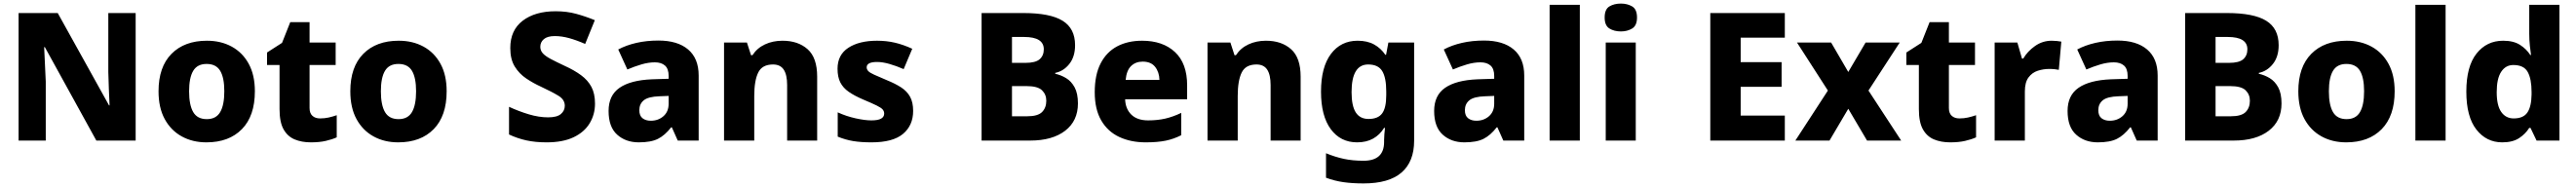

<svg xmlns="http://www.w3.org/2000/svg" viewBox="-20 -787 14413 1047"><path d="M739 0H519L231 -523H227Q229 -480 231.5 -427.5Q234 -375 236 -330V0H84V-714H303L590 -197H593Q591 -240 589 -289.5Q587 -339 586 -383V-714H739Z M1406 -276Q1406 -138 1333.5 -64Q1261 10 1135 10Q1057 10 996.5 -23.5Q936 -57 901.5 -120.5Q867 -184 867 -276Q867 -412 939.5 -485.5Q1012 -559 1138 -559Q1216 -559 1276.5 -526Q1337 -493 1371.5 -430Q1406 -367 1406 -276ZM1038 -276Q1038 -199 1061 -159.5Q1084 -120 1137 -120Q1189 -120 1212 -159.5Q1235 -199 1235 -276Q1235 -352 1212 -390.5Q1189 -429 1136 -429Q1084 -429 1061 -390.5Q1038 -352 1038 -276Z M1771 -124Q1796 -124 1818.5 -129Q1841 -134 1864 -142V-18Q1837 -6 1802 2Q1767 10 1719 10Q1668 10 1628.5 -6.5Q1589 -23 1566.5 -63Q1544 -103 1544 -176V-423H1474V-493L1558 -547L1604 -663H1712V-549H1858V-423H1712V-182Q1712 -153 1728 -138.5Q1744 -124 1771 -124Z M2479 -276Q2479 -138 2406.5 -64Q2334 10 2208 10Q2130 10 2069.5 -23.5Q2009 -57 1974.5 -120.5Q1940 -184 1940 -276Q1940 -412 2012.5 -485.5Q2085 -559 2211 -559Q2289 -559 2349.5 -526Q2410 -493 2444.5 -430Q2479 -367 2479 -276ZM2111 -276Q2111 -199 2134 -159.5Q2157 -120 2210 -120Q2262 -120 2285 -159.5Q2308 -199 2308 -276Q2308 -352 2285 -390.5Q2262 -429 2209 -429Q2157 -429 2134 -390.5Q2111 -352 2111 -276Z M3309 -207Q3309 -146 3279 -96.5Q3249 -47 3189 -18.5Q3129 10 3038 10Q2975 10 2925 -1Q2875 -12 2828 -34V-189Q2882 -164 2938.5 -147Q2995 -130 3047 -130Q3096 -130 3118 -148.5Q3140 -167 3140 -195Q3140 -229 3105 -250.5Q3070 -272 3006 -302Q2964 -321 2924.5 -347.5Q2885 -374 2860 -414.5Q2835 -455 2835 -518Q2835 -618 2904.5 -671Q2974 -724 3089 -724Q3151 -724 3204 -709.5Q3257 -695 3308 -674L3254 -541Q3206 -562 3164.5 -573.5Q3123 -585 3084 -585Q3043 -585 3023 -568Q3003 -551 3003 -525Q3003 -504 3017 -488.5Q3031 -473 3061 -457Q3091 -441 3140 -418Q3193 -394 3231 -366Q3269 -338 3289 -300.5Q3309 -263 3309 -207Z M3664 -560Q3771 -560 3830 -510Q3889 -460 3889 -364V0H3772L3739 -74H3735Q3700 -29 3661 -9.5Q3622 10 3554 10Q3481 10 3433 -33Q3385 -76 3385 -166Q3385 -253 3446.5 -295.5Q3508 -338 3627 -343L3721 -346V-362Q3721 -402 3700.5 -420Q3680 -438 3644 -438Q3608 -438 3569 -426.5Q3530 -415 3490 -398L3439 -510Q3484 -534 3541 -547Q3598 -560 3664 -560ZM3670 -248Q3607 -246 3582 -225.5Q3557 -205 3557 -170Q3557 -139 3575 -125Q3593 -111 3621 -111Q3663 -111 3692 -136.5Q3721 -162 3721 -206V-250Z M4358 -559Q4445 -559 4498.5 -511.5Q4552 -464 4552 -358V0H4384V-311Q4384 -368 4365 -397Q4346 -426 4305 -426Q4244 -426 4222 -380.5Q4200 -335 4200 -250V0H4031V-549H4159L4182 -478H4190Q4216 -518 4260 -538.5Q4304 -559 4358 -559Z M5089 -166Q5089 -85 5032.5 -37.5Q4976 10 4856 10Q4798 10 4754.5 3Q4711 -4 4667 -22V-158Q4715 -136 4767 -124.5Q4819 -113 4855 -113Q4893 -113 4910 -123Q4927 -133 4927 -151Q4927 -164 4918.5 -174Q4910 -184 4884.5 -196.5Q4859 -209 4809 -230Q4760 -251 4728.5 -273Q4697 -295 4681.5 -325.5Q4666 -356 4666 -402Q4666 -480 4726.5 -519.5Q4787 -559 4887 -559Q4940 -559 4987 -548Q5034 -537 5084 -514L5036 -400Q4995 -418 4956.5 -429Q4918 -440 4887 -440Q4829 -440 4829 -410Q4829 -399 4837.5 -389.5Q4846 -380 4870.5 -369Q4895 -358 4942 -338Q4989 -319 5022 -297.5Q5055 -276 5072 -245Q5089 -214 5089 -166Z M5706 -714Q5855 -714 5925 -671Q5995 -628 5995 -534Q5995 -469 5962.5 -428.5Q5930 -388 5884 -379V-374Q5916 -367 5945 -349.5Q5974 -332 5992.5 -298Q6011 -264 6011 -208Q6011 -110 5939.5 -55Q5868 0 5744 0H5472V-714ZM5717 -435Q5774 -435 5797 -455.5Q5820 -476 5820 -511Q5820 -580 5710 -580H5642V-435ZM5642 -305V-136H5727Q5787 -136 5810.5 -160Q5834 -184 5834 -223Q5834 -258 5810 -281.5Q5786 -305 5723 -305Z M6370 -559Q6486 -559 6554 -495.5Q6622 -432 6622 -309V-231H6275Q6277 -177 6310 -145Q6343 -113 6404 -113Q6456 -113 6499.5 -123Q6543 -133 6589 -155V-30Q6548 -9 6502.5 0.5Q6457 10 6390 10Q6307 10 6242.5 -20Q6178 -50 6141.5 -112.5Q6105 -175 6105 -271Q6105 -368 6138 -432Q6171 -496 6230.5 -527.5Q6290 -559 6370 -559ZM6373 -442Q6334 -442 6308.5 -417.5Q6283 -393 6278 -340H6467Q6466 -383 6443 -412.5Q6420 -442 6373 -442Z M7063 -559Q7150 -559 7203.5 -511.5Q7257 -464 7257 -358V0H7089V-311Q7089 -368 7070 -397Q7051 -426 7010 -426Q6949 -426 6927 -380.5Q6905 -335 6905 -250V0H6736V-549H6864L6887 -478H6895Q6921 -518 6965 -538.5Q7009 -559 7063 -559Z M7576 -559Q7630 -559 7668 -538Q7706 -517 7731 -480H7735L7748 -549H7892V1Q7892 118 7821.5 179Q7751 240 7609 240Q7547 240 7497 233Q7447 226 7399 208V71Q7450 92 7499 102.5Q7548 113 7609 113Q7724 113 7724 8V-3Q7724 -17 7725.5 -35.5Q7727 -54 7729 -71H7724Q7700 -32 7662.5 -11Q7625 10 7573 10Q7480 10 7425.5 -64Q7371 -138 7371 -274Q7371 -411 7426.5 -485Q7482 -559 7576 -559ZM7635 -426Q7542 -426 7542 -271Q7542 -194 7565.5 -157.5Q7589 -121 7637 -121Q7690 -121 7713 -152Q7736 -183 7736 -254V-275Q7736 -352 7713.5 -389Q7691 -426 7635 -426Z M8283 -560Q8390 -560 8449 -510Q8508 -460 8508 -364V0H8391L8358 -74H8354Q8319 -29 8280 -9.5Q8241 10 8173 10Q8100 10 8052 -33Q8004 -76 8004 -166Q8004 -253 8065.5 -295.5Q8127 -338 8246 -343L8340 -346V-362Q8340 -402 8319.5 -420Q8299 -438 8263 -438Q8227 -438 8188 -426.5Q8149 -415 8109 -398L8058 -510Q8103 -534 8160 -547Q8217 -560 8283 -560ZM8289 -248Q8226 -246 8201 -225.5Q8176 -205 8176 -170Q8176 -139 8194 -125Q8212 -111 8240 -111Q8282 -111 8311 -136.5Q8340 -162 8340 -206V-250Z M8819 0H8650V-760H8819Z M9049 -767Q9085 -767 9112 -751Q9139 -735 9139 -689Q9139 -644 9112 -627.5Q9085 -611 9049 -611Q9011 -611 8984.5 -627.5Q8958 -644 8958 -689Q8958 -735 8984.5 -751Q9011 -767 9049 -767ZM9132 -549V0H8964V-549Z M9966 0H9549V-714H9966V-576H9719V-439H9948V-301H9719V-140H9966Z M10207 -280 10034 -549H10225L10321 -384L10418 -549H10609L10434 -280L10617 0H10426L10321 -178L10216 0H10025Z M10943 -124Q10968 -124 10990.5 -129Q11013 -134 11036 -142V-18Q11009 -6 10974 2Q10939 10 10891 10Q10840 10 10800.5 -6.5Q10761 -23 10738.5 -63Q10716 -103 10716 -176V-423H10646V-493L10730 -547L10776 -663H10884V-549H11030V-423H10884V-182Q10884 -153 10900 -138.5Q10916 -124 10943 -124Z M11459 -559Q11472 -559 11488 -557.5Q11504 -556 11513 -554L11499 -396Q11490 -398 11476 -399.5Q11462 -401 11445 -401Q11413 -401 11381.5 -391Q11350 -381 11329.5 -353.5Q11309 -326 11309 -275V0H11140V-549H11267L11293 -459H11300Q11324 -500 11366 -529.5Q11408 -559 11459 -559Z M11827 -560Q11934 -560 11993 -510Q12052 -460 12052 -364V0H11935L11902 -74H11898Q11863 -29 11824 -9.5Q11785 10 11717 10Q11644 10 11596 -33Q11548 -76 11548 -166Q11548 -253 11609.5 -295.5Q11671 -338 11790 -343L11884 -346V-362Q11884 -402 11863.5 -420Q11843 -438 11807 -438Q11771 -438 11732 -426.5Q11693 -415 11653 -398L11602 -510Q11647 -534 11704 -547Q11761 -560 11827 -560ZM11833 -248Q11770 -246 11745 -225.5Q11720 -205 11720 -170Q11720 -139 11738 -125Q11756 -111 11784 -111Q11826 -111 11855 -136.5Q11884 -162 11884 -206V-250Z M12440 -714Q12589 -714 12659 -671Q12729 -628 12729 -534Q12729 -469 12696.5 -428.5Q12664 -388 12618 -379V-374Q12650 -367 12679 -349.5Q12708 -332 12726.5 -298Q12745 -264 12745 -208Q12745 -110 12673.5 -55Q12602 0 12478 0H12206V-714ZM12451 -435Q12508 -435 12531 -455.5Q12554 -476 12554 -511Q12554 -580 12444 -580H12376V-435ZM12376 -305V-136H12461Q12521 -136 12544.5 -160Q12568 -184 12568 -223Q12568 -258 12544 -281.5Q12520 -305 12457 -305Z M13378 -276Q13378 -138 13305.5 -64Q13233 10 13107 10Q13029 10 12968.5 -23.5Q12908 -57 12873.5 -120.5Q12839 -184 12839 -276Q12839 -412 12911.5 -485.5Q12984 -559 13110 -559Q13188 -559 13248.5 -526Q13309 -493 13343.5 -430Q13378 -367 13378 -276ZM13010 -276Q13010 -199 13033 -159.5Q13056 -120 13109 -120Q13161 -120 13184 -159.5Q13207 -199 13207 -276Q13207 -352 13184 -390.5Q13161 -429 13108 -429Q13056 -429 13033 -390.5Q13010 -352 13010 -276Z M13663 0H13494V-760H13663Z M13980 10Q13891 10 13835 -62Q13779 -134 13779 -274Q13779 -415 13836 -487Q13893 -559 13985 -559Q14043 -559 14079 -536Q14115 -513 14137 -479H14141Q14138 -497 14134.5 -530.5Q14131 -564 14131 -597V-760H14300V0H14172L14138 -71H14131Q14110 -37 14074 -13.5Q14038 10 13980 10ZM14044 -124Q14098 -124 14120.5 -157Q14143 -190 14144 -257V-272Q14144 -345 14122.5 -384Q14101 -423 14042 -423Q13999 -423 13974 -385Q13949 -347 13949 -271Q13949 -196 13974.5 -160Q14000 -124 14044 -124Z"/></svg>

Font: Noto Sans Bengali ExtraBold
Style: Regular
Weight: 800
Designer: Jelle Bosma - Monotype Design Team
Foundry: Monotype Imaging Inc.
Version: Version 2.003; ttfautohint (v1.8.4.7-5d5b)